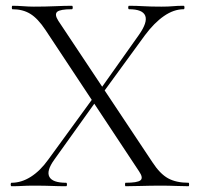

<svg xmlns="http://www.w3.org/2000/svg" viewBox="-20 -645 693 665"><path d="M415 0Q413 0 413 -6Q413 -12 415 -12Q456 -12 466.5 -20.5Q477 -29 462 -51L137 -542Q111 -581 85 -597Q59 -613 23 -613Q21 -613 21 -619Q21 -625 23 -625Q41 -625 60.5 -623.5Q80 -622 97 -622Q137 -622 170.5 -623.5Q204 -625 229 -625Q232 -625 232 -619Q232 -613 229 -613Q188 -613 178 -604Q168 -595 182 -573L508 -83Q534 -43 562 -27.5Q590 -12 633 -12Q635 -12 635 -6Q635 0 633 0Q613 0 589 -1Q565 -2 539 -2Q500 -2 470.5 -1Q441 0 415 0ZM20 0Q17 0 17 -6Q17 -12 20 -12Q54 -12 86.5 -32.5Q119 -53 147 -92L305 -309L316 -299L168 -92Q140 -53 151 -32.5Q162 -12 209 -12Q212 -12 212 -6Q212 0 209 0Q183 0 159.5 -1Q136 -2 97 -2Q72 -2 57 -1Q42 0 20 0ZM331 -316 320 -325 461 -524Q492 -568 483 -590.5Q474 -613 427 -613Q424 -613 424 -619Q424 -625 427 -625Q453 -625 477 -623.5Q501 -622 539 -622Q564 -622 579 -623.5Q594 -625 616 -625Q619 -625 619 -619Q619 -613 616 -613Q582 -613 548 -589.5Q514 -566 482 -523Z"/></svg>

Font: Cormorant Garamond Light
Style: Regular
Weight: 300
Designer: Christian Thalmann (Catharsis Fonts)
Foundry: Catharsis Fonts
Version: Version 4.001